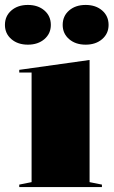

<svg xmlns="http://www.w3.org/2000/svg" viewBox="-68 -758 460 778"><path d="M10 0V-10L60 -20V-464H10V-475L295 -515V-20L345 -10V0ZM279 -738Q320 -738 346 -715.5Q372 -693 372 -657Q372 -622 346 -599.5Q320 -577 279 -577Q238 -577 212 -599.5Q186 -622 186 -657Q186 -693 212 -715.5Q238 -738 279 -738ZM45 -738Q86 -738 112 -715.5Q138 -693 138 -657Q138 -622 112 -599.5Q86 -577 45 -577Q4 -577 -22 -599.5Q-48 -622 -48 -657Q-48 -693 -22 -715.5Q4 -738 45 -738Z"/></svg>

Font: Kalnia Thin
Style: Bold
Weight: 700
Version: Version 1.105